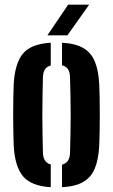

<svg xmlns="http://www.w3.org/2000/svg" viewBox="-20 -791 482 820"><path d="M38.5 -170.5Q37.7 -194.6 37 -228.2Q36.2 -261.8 36.2 -298.8Q36.2 -335.8 36.8 -370.3Q37.4 -404.8 38.5 -430.2Q43.2 -520 77.8 -561.8Q112.4 -603.6 196.8 -608.5V-511.4Q179.7 -506.8 171.8 -494.3Q163.9 -481.8 163.3 -460.8Q162.2 -420.7 161.6 -380.5Q160.9 -340.3 160.9 -300.1Q160.9 -259.9 161.6 -219.7Q162.2 -179.5 163.3 -139.8Q163.9 -118.6 171.9 -105.9Q179.9 -93.3 196.8 -88.6V8.5Q113.2 3.6 78.2 -38.2Q43.2 -80 38.5 -170.5ZM244.9 8.5V-87.8Q262.5 -92.6 270.5 -105.4Q278.5 -118.2 279.1 -139.8Q280.2 -180 281 -220Q281.9 -260.1 281.9 -300.4Q281.9 -340.7 281 -380.7Q280.2 -420.7 279.1 -460.8Q278.5 -482.6 270.6 -495.1Q262.7 -507.6 244.9 -512.2V-608.5Q302 -605.5 335.6 -585.9Q369.3 -566.4 385.1 -528.1Q400.9 -489.8 403.9 -430.2Q405 -406 405.6 -372.3Q406.2 -338.5 406.2 -301.5Q406.2 -264.6 405.6 -230.4Q405 -196.2 403.9 -170.5Q400.9 -110.6 385.1 -72Q369.3 -33.5 335.6 -14Q302 5.5 244.9 8.5ZM182.4 -640 271.2 -771.2H360.8L267.9 -640Z"/></svg>

Font: Big Shoulders Stencil Display SC Thin
Style: Regular
Weight: 100
Designer: Patric King
Foundry: XO Type Co
Version: Version 2.001